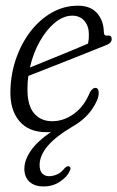

<svg xmlns="http://www.w3.org/2000/svg" viewBox="-20 -456 412 674"><path d="M224.5 144.5Q216.5 164 191.2 181.2Q166 198.5 133 198.5Q101 198.5 83.2 181.8Q65.5 165 65.5 136.5Q65.5 106 88.2 73Q111 40 158.5 7.5Q153.5 8 149.8 8Q146 8 143 8Q80 8 47.2 -31.8Q14.5 -71.5 16.5 -138.5Q18 -197 36.5 -250.5Q55 -304 87.2 -345.8Q119.5 -387.5 162 -411.8Q204.5 -436 253.5 -436Q298 -436 321 -409.5Q344 -383 344.5 -343.5Q345 -329 357 -331Q372 -333.5 372 -318.5Q372 -304 350 -296.5Q311.5 -281 262.5 -261.5Q213.5 -242 165 -223Q116.5 -204 79.5 -189.5Q76.5 -169 76.5 -148.5Q75 -88 98.8 -59.2Q122.5 -30.5 163 -30.5Q204 -30.5 240 -56.8Q276 -83 296 -132.5Q305 -147.5 314.5 -147.5Q326.5 -147.5 326.5 -129.5Q326.5 -106 302.2 -71.2Q278 -36.5 233.5 -11Q120 55.5 119 122.5Q119 143.5 128.2 153Q137.5 162.5 152 162.5Q165.5 162.5 179.8 156.5Q194 150.5 205 136.5Q213 127 221 127.5Q224.5 128 226.8 132.2Q229 136.5 224.5 144.5ZM233.5 -401Q203 -401 173.2 -376.8Q143.5 -352.5 120 -311.2Q96.5 -270 85 -219Q129 -237 184.8 -259.5Q240.5 -282 289 -303Q291 -313 291.5 -320Q292 -327 292 -334.5Q292 -364.5 276.2 -382.8Q260.5 -401 233.5 -401Z"/></svg>

Font: Fraunces 144pt SuperSoft Light
Style: Italic
Weight: 300
Italic angle: -16°
Version: Version 1.000;[b76b70a41]